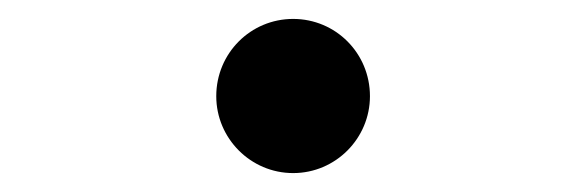

<svg xmlns="http://www.w3.org/2000/svg" viewBox="-20 -175 626 205"><path d="M293 9.8C338.4 9.8 375 -27.3 375 -72.3C375 -118.2 338.4 -154.8 293 -154.8C247.6 -154.8 210.9 -118.2 210.9 -72.3C210.9 -27.3 247.6 9.8 293 9.8Z"/></svg>

Font: Cascadia Mono SemiBold
Style: Regular
Weight: 600
Monospace: yes
Designer: Aaron Bell
Foundry: Saja Typeworks
Version: Version 2404.023